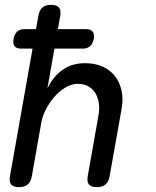

<svg xmlns="http://www.w3.org/2000/svg" viewBox="-20 -760 640 790"><path d="M66 -560Q47 -560 39.5 -570.5Q32 -581 36 -600Q39 -619 50 -629.5Q61 -640 80 -640H128L138 -695Q142 -718 154.5 -729Q167 -740 190 -740Q213 -740 222.5 -729Q232 -718 228 -695L218 -640H335Q354 -640 361.5 -629.5Q369 -619 366 -600Q362 -581 351 -570.5Q340 -560 321 -560H204L175 -396Q198 -444 236.5 -472Q275 -500 330 -500Q370 -500 401 -486.5Q432 -473 452 -448Q472 -423 480 -388Q488 -353 480 -310L431 -35Q427 -12 414 -1Q401 10 378 10Q355 10 346 -1Q337 -12 341 -35L385 -284Q390 -310 387 -333.5Q384 -357 373.5 -375Q363 -393 345 -404Q327 -415 300 -415Q273 -415 247.5 -399Q222 -383 202 -359.5Q182 -336 168 -308Q154 -280 150 -256L111 -35Q107 -12 94 -1Q81 10 58 10Q35 10 26 -1Q17 -12 21 -35L114 -560Z"/></svg>

Font: Maple Mono Normal NL
Style: Italic
Weight: 400
Italic angle: -10°
Monospace: yes
Designer: subframe7536
Version: Version 7.000